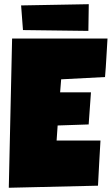

<svg xmlns="http://www.w3.org/2000/svg" viewBox="-20 -886 527 906"><path d="M487.3 -704.1Q484.4 -658.2 481.9 -613.3Q479.5 -568.4 475.6 -522.5L268.6 -511.7L263.7 -450.2H409.2L398.4 -298.8L252 -293.9L247.1 -222.7H368.2H454.1Q451.2 -168.9 448 -116Q444.8 -63 442.4 -9.8L21.5 0L37.1 -704.1ZM397 -740.2 88.4 -744.1 79.6 -860.4 398.9 -866.2Z"/></svg>

Font: Luckiest Guy RUS-BEL-UKR
Style: Regular
Weight: 400
Designer: Astigmatic (AOETI)
Foundry: Astigmatic (AOETI)
Version: Version 1.00 March 11, 2019, initial release